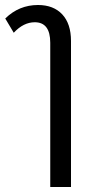

<svg xmlns="http://www.w3.org/2000/svg" viewBox="-20 -534 368 768"><path d="M181 214V-363Q181 -445 119 -445Q74 -445 35 -403L1 -460Q56 -514 132 -514Q194 -514 229 -476.5Q264 -439 264 -370V214Z"/></svg>

Font: Noto Sans Thai Looped UI Narrow
Style: Regular
Weight: 400
Width: 4
Designer: Cadson Demak Team
Foundry: Cadson Demak Co., Ltd.
Version: Version 1.000